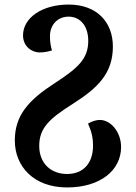

<svg xmlns="http://www.w3.org/2000/svg" viewBox="-20 -569 596 842"><path d="M274 253C421 253 511 177 511 76C511 9 465 -43 418 -43C403 -43 385 -38 366 -27C380 5 388 31 388 70C388 146 346 194 274 194C202 194 152 146 152 71C152 -8 197 -49 300 -114C410 -184 475 -248 475 -365C475 -472 405 -549 281 -549C163 -549 81 -490 81 -414C81 -363 122 -339 154 -339C173 -339 193 -343 208 -348C204 -359 199 -383 199 -409C199 -464 236 -496 281 -496C331 -496 367 -456 367 -390C367 -312 324 -272 221 -205C107 -131 45 -65 45 47C45 162 129 253 274 253Z"/></svg>

Font: Noto Serif Georgian SemiBold
Style: Regular
Weight: 600
Designer: Monotype Design Team, Akaki Razmadze
Foundry: Google LLC
Version: Version 2.003